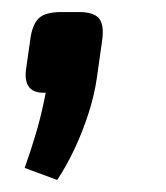

<svg xmlns="http://www.w3.org/2000/svg" viewBox="-20 -157 276 319"><path d="M111 -137Q135 -137 144 -127Q153 -117 150 -92L141 -28Q137 0 127.5 30Q118 60 104.5 89Q91 118 75 142L21 122Q32 91 40.5 62Q49 33 56 -3Q37 -2 29 -11.5Q21 -21 23 -40L31 -96Q35 -119 46 -128Q57 -137 82 -137Z"/></svg>

Font: Exo 2 SemiBold
Style: Italic
Weight: 600
Italic angle: -8°
Designer: Natanael Gama
Foundry: Natanael Gama
Version: Version 2.010